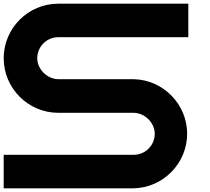

<svg xmlns="http://www.w3.org/2000/svg" viewBox="-20 -820 1140 1040"><path d="M0 -504.6C0.2 -341.7 132.5 -209.3 295.4 -209H701.7C701.9 -209 702.2 -209 702.5 -209C759.4 -209 811 -163.1 817.6 -106.5C817.9 -103.4 818.2 -98.4 818.2 -95.3C818.2 -32.6 767.3 18.4 704.6 18.5H0V200H704.6C864.2 196.5 993.7 64.2 993.7 -95.5C993.7 -255.1 864.2 -387.5 704.6 -391H298.3C298.1 -391 297.8 -391 297.5 -391C240.6 -391 189 -436.9 182.4 -493.5C182.1 -496.6 181.8 -501.6 181.8 -504.7C181.8 -567.4 232.7 -618.4 295.4 -618.5H1000V-800H295.4C132.5 -799.8 0.2 -667.5 0 -504.6Z"/></svg>

Font: Kubos
Style: Light
Weight: 300
Version: Version 001.000